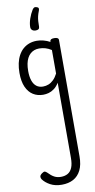

<svg xmlns="http://www.w3.org/2000/svg" viewBox="-173 -911 943 1896"><g transform="rotate(-10 299.0 37.5)"><path d="M285 924Q218 924 170 898Q122 872 96 836Q87 822 88.5 808Q90 794 110 779Q129 765 139.5 767Q150 769 163 782Q194 815 223 830.5Q252 846 289 846Q329 846 358 829.5Q387 813 402.5 776Q418 739 418 677V-75Q395 -38 367.5 -18Q340 2 312.5 9.5Q285 17 258 17Q201 17 157 -10.5Q113 -38 88 -94Q63 -150 63 -235Q63 -287 72.5 -331Q82 -375 101 -410Q120 -445 147 -469Q174 -493 209 -506Q244 -519 286 -519Q318 -519 352.5 -510Q387 -501 418 -484V-489Q418 -502 428 -508.5Q438 -515 460 -515Q482 -515 493 -508.5Q504 -502 504 -489V680Q504 762 477 816.5Q450 871 401 897.5Q352 924 285 924ZM270 -63Q299 -63 325.5 -73.5Q352 -84 375.5 -107Q399 -130 418 -167V-403Q387 -423 357 -431.5Q327 -440 295 -440Q269 -440 247 -432Q225 -424 207 -408Q189 -392 176.5 -368Q164 -344 157.5 -312Q151 -280 151 -239Q151 -184 164 -144.5Q177 -105 203.5 -84Q230 -63 270 -63ZM346 -845Q359 -841 361.5 -832.5Q364 -824 359 -809Q347 -779 341.5 -755Q336 -731 334.5 -707Q333 -683 333 -653Q333 -636 323 -628.5Q313 -621 294 -621Q272 -621 259 -632.5Q246 -644 246 -663Q246 -701 261.5 -746.5Q277 -792 300 -829Q311 -845 320.5 -848Q330 -851 346 -845Z"/></g></svg>

Font: Playwrite BE WAL
Style: Regular
Weight: 400
Designer: Veronika Burian, José Scaglione
Foundry: TypeTogether
Version: Version 1.002